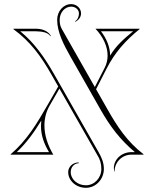

<svg xmlns="http://www.w3.org/2000/svg" viewBox="-20 -737 735 915"><path d="M316.4 -466 459.5 -214.1C505 -134.1 552.7 -71 622.8 -12H606C560 -12 522.6 22 522.6 63.9C522.6 69 523.1 74.4 524 80H526C526 36 561.8 0 606 0H664V-2C586.4 -61.5 538.8 -133.4 490 -220L437.8 -311.8L488 -410C527.1 -486.5 578 -544 645 -598V-600H435C471 -562.1 492.8 -516.3 492.8 -472.1C492.8 -452.3 488.4 -432.9 479.1 -414.5L431.9 -322.2L274 -600C266.4 -613.4 264.4 -627.1 264.4 -642.4C264.4 -677.2 289 -705.4 319.2 -705.4C339.7 -705.4 356.2 -691 356.2 -673.3C356.2 -657.3 350.2 -643.2 337.3 -635L338.3 -633C355.2 -641.1 366.2 -655.7 366.2 -673.3C366.2 -697.6 345.2 -717.4 319.2 -717.4C282.3 -717.4 252.4 -683.8 252.4 -642.4C252.4 -584.6 282.8 -525.1 316.4 -466ZM155 -600H44V-598C125 -539 177 -467 226 -380L257.5 -324.9L208 -239C155.7 -148.2 109 -69 31 -2V0H234C207.2 -45 191.7 -92.8 191.7 -139.2C191.7 -172 199.5 -204.2 216.7 -234L263.2 -314.8L442.8 0.2C456.6 21.3 463 42.8 463 68C463 111.1 430 146 389.3 146C349.4 146 317 117.8 317 83C317 59.8 334 41 355 41V37C327.4 37 305 57.6 305 83C305 124.4 342.8 158 389.4 158C436.6 158 475 117.7 475 68C475 38.6 464.8 14.3 449.9 -11.8L236.5 -385.9C191.9 -463.9 144.2 -532.3 76.5 -588H149.8C178.8 -587 206.2 -584.3 220.8 -564.4L222.7 -565.5C209.7 -588.7 184 -599 155 -600ZM176.7 -162.2 175.3 -135.4C175.3 -90.7 190.6 -50.5 213.6 -12H59.9C108.3 -58.2 143.1 -107.6 176.7 -162.3ZM614.3 -588C570.6 -551.9 533.5 -519.9 504.8 -472.1C504.8 -512.4 487.9 -553.2 461.1 -588Z"/></svg>

Font: SortefaxS01
Style: Medium
Weight: 500
Designer: gluk
Foundry: gluk
Version: Version 0.261